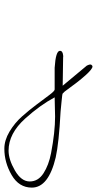

<svg xmlns="http://www.w3.org/2000/svg" viewBox="-233 -436 447 887"><path d="M-212.9 251Q-212.9 211.9 -189 171.9Q-165 131.8 -130.9 101.6Q-96.7 71.3 -62.5 45.9Q-28.3 20.5 -4.4 2.4Q19.5 -15.6 19.5 -22.5V-123Q24.4 -201.2 43.9 -201.2Q56.6 -201.2 58.6 -180.7Q59.6 -175.8 58.6 -170.9L56.6 -40Q60.5 -43.9 168 -132.8Q183.6 -140.6 189 -136.7Q194.3 -132.8 194.3 -128.9Q194.3 -105.5 65.4 -12.7L56.6 -3.9Q54.7 -3.9 51.3 33.7Q47.9 71.3 46.9 79.1Q39.1 225.6 24.4 291Q-8.8 430.7 -85.9 430.7Q-145.5 430.7 -179.2 372.6Q-212.9 314.5 -212.9 251ZM-193.4 259.8Q-193.4 300.8 -164.1 351.6Q-134.8 402.3 -95.7 402.3Q-56.6 402.3 -32.2 364.7Q-7.8 327.1 2.9 271.5Q21.5 173.8 21.5 102.5Q21.5 96.7 20.5 59.1Q19.5 21.5 19.5 13.7Q-47.9 49.8 -116.2 111.3Q-193.4 180.7 -193.4 259.8ZM83 -416Z"/></svg>

Font: Dawning of a New Day
Style: Regular
Weight: 400
Designer: Kimberly Geswein
Foundry: Kimberly Geswein
Version: Version 1.002 2010